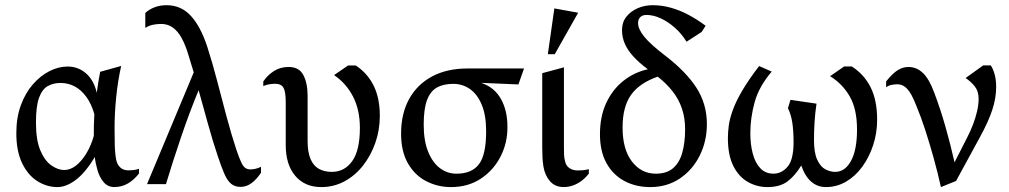

<svg xmlns="http://www.w3.org/2000/svg" viewBox="-20 -723 3962 754"><path d="M205.6 11.7Q164 11.7 126.8 -11.6Q89.6 -34.9 66.9 -82.2Q44.1 -129.4 44.1 -200.4Q44.1 -261.1 61.8 -309.6Q79.6 -358.1 109.4 -392.1Q139.3 -426.1 174.7 -443.9Q210.2 -461.7 245.6 -461.7Q287.1 -461.7 317.9 -434.8Q348.7 -407.9 360 -358.7Q362.8 -380.3 366.4 -402.3Q369.9 -424.2 373.3 -441L455.9 -464Q442.7 -405.4 436.3 -341.4Q429.9 -277.4 429.9 -220.3Q429.9 -188.6 430.7 -154.4Q431.5 -120.2 436.5 -94.6Q441 -75.4 453 -64.7Q465.1 -54 484 -54Q494.1 -54 503.2 -55Q512.3 -55.9 526 -59.9V-41.9Q506.6 -16.6 482.3 -2.5Q458 11.6 429 11.6Q403.3 11.6 387 -7.7Q370.8 -26.9 362.8 -54.7Q354.8 -82.4 352.4 -106.1Q314.5 -43.9 277.1 -16.1Q239.7 11.7 205.6 11.7ZM232 -55.3Q255.9 -55.3 278.2 -72.6Q300.4 -89.9 318.9 -120.1Q337.4 -150.4 348.4 -189.2Q348.3 -212.9 348.7 -232.1Q349.1 -251.4 350.5 -274.9Q339 -315.2 318.9 -342.7Q298.9 -370.1 273.2 -383.7Q247.6 -397.2 217.7 -397.2Q189.2 -397.2 167.5 -384.9Q145.7 -372.7 133.4 -339.3Q121.2 -305.9 121.2 -242.1Q121.2 -172.5 138.7 -131.7Q156.3 -90.8 182.2 -73.1Q208.1 -55.3 232 -55.3Z M557.4 0 740.8 -438.7 719 -510.1Q707.5 -548.1 692.6 -574.8Q677.7 -601.5 658.1 -615.2Q638.4 -629 612.7 -629Q596.1 -629 580.1 -625.6Q564.1 -622.2 550.6 -613.4V-672.1Q565.1 -685.8 586.6 -694.2Q608.1 -702.6 634 -702.6Q691.4 -702.6 729.8 -660.5Q768.2 -618.3 793.9 -539.6Q814.7 -475 832.8 -405.2Q851 -335.4 869.4 -266.3Q887.8 -197.2 908.7 -133.6Q919.7 -101.6 927.5 -85.2Q935.3 -68.7 943.8 -63.2Q952.3 -57.7 963 -57.7Q971.7 -57.7 982.8 -60Q993.8 -62.4 1005 -68V-44.6Q987.3 -18.1 967.5 -3.6Q947.7 10.9 924.6 10.9Q902.4 10.9 887.6 -1.3Q872.8 -13.5 861.1 -40.3Q849.4 -67.2 835.4 -109.4Q814.4 -171.8 795.8 -239.7Q777.1 -307.5 760 -368.8Q724.4 -282.7 691.6 -186.2Q658.8 -89.8 631.7 0Z M1241.7 11.7Q1176.9 11.7 1139.5 -32.5Q1102.1 -76.6 1102.1 -153.3V-321Q1102.1 -363.5 1092.9 -378.8Q1083.8 -394 1062 -394Q1051.4 -394 1039 -392.3Q1026.6 -390.6 1013.9 -385V-403Q1030 -427.3 1055.1 -443.6Q1080.2 -460 1113.6 -460Q1154.6 -460 1171.3 -428.2Q1188 -396.5 1188 -346V-169.3Q1188 -125.3 1199.6 -98.4Q1211.1 -71.6 1232.5 -59.8Q1254 -48 1282.9 -48Q1333.1 -48 1363.2 -90.3Q1393.3 -132.6 1393.3 -220.9Q1393.3 -291.8 1366.4 -343.8Q1339.4 -395.8 1292 -428.1L1346.9 -465.9H1377Q1423.2 -435.5 1447.4 -386.6Q1471.6 -337.7 1471.6 -268Q1471.6 -212.2 1453.9 -162Q1436.3 -111.8 1405.3 -72.4Q1374.2 -33.1 1332.5 -10.7Q1290.8 11.7 1241.7 11.7Z M1751.1 11.7Q1699.2 11.7 1654.1 -11.3Q1609.1 -34.3 1582.1 -81.3Q1555.1 -128.3 1555.1 -198.3Q1555.1 -276.3 1586.5 -333.8Q1618 -391.2 1676.4 -422.6Q1734.9 -454.1 1816 -454.1H2037.9L2015.9 -391.4L1869.5 -397.6Q1920.9 -380.9 1947 -334.8Q1973.1 -288.8 1972.7 -223.6Q1973.2 -162 1945.6 -108Q1917.9 -54.1 1868 -21.2Q1818.1 11.7 1751.1 11.7ZM1772.1 -40.9Q1832.8 -40.9 1860.9 -78.1Q1889.1 -115.2 1889.1 -207Q1889.1 -270.7 1871.7 -312Q1854.3 -353.3 1825.3 -373.5Q1796.2 -393.7 1759.9 -393.7Q1721.4 -393.7 1695.8 -379.3Q1670.2 -365 1657 -330.2Q1643.9 -295.3 1643.9 -233.3Q1643.9 -170.2 1661.5 -126.9Q1679.1 -83.7 1708.2 -62.3Q1737.4 -40.9 1772.1 -40.9Z M2193.9 11.6Q2159.7 11.6 2139.7 -11.6Q2119.7 -34.8 2114 -69.4Q2111.3 -86.9 2110.3 -105.4Q2109.4 -124 2109.4 -143V-435.6L2194.6 -458.6V-145.4Q2194.6 -131.3 2195 -117Q2195.4 -102.8 2199 -90Q2202.6 -71.9 2216.3 -62.8Q2229.9 -53.6 2248.7 -53.6Q2258.5 -53.6 2268.9 -54.5Q2279.3 -55.5 2292.5 -58.5V-41.3Q2278 -22.8 2261.4 -11Q2244.7 0.7 2227.7 6.1Q2210.8 11.6 2193.9 11.6ZM2131.4 -510.1 2157 -690 2250.5 -673 2158.5 -510.1Z M2533.6 11.7Q2476.6 11.7 2431.9 -12.3Q2387.2 -36.3 2361.6 -82.5Q2336.1 -128.7 2336.1 -195.9Q2336.1 -264.7 2360.2 -317.5Q2384.4 -370.3 2426.9 -404.5Q2469.4 -438.8 2524.1 -451.1Q2489.6 -476.6 2467.1 -501.4Q2444.5 -526.1 2433.6 -551.6Q2422.7 -577.1 2422.7 -605.3Q2422.7 -635.6 2439.5 -657Q2456.4 -678.5 2483.8 -690.6Q2511.3 -702.6 2542.9 -702.6Q2579.7 -702.6 2615.5 -692.4Q2651.3 -682.2 2685.2 -664Q2719 -645.8 2751 -621.9L2735.5 -597.5L2676 -559.1Q2657.3 -590 2630.9 -613.5Q2604.6 -637 2575.5 -650.6Q2546.4 -664.3 2518.7 -664.3Q2503 -664.3 2494.3 -655.6Q2485.7 -646.8 2485.7 -632.6Q2485.7 -608.9 2510.1 -578.8Q2534.5 -548.7 2592.9 -504Q2673.7 -442 2714.9 -378.5Q2756 -315 2756 -235.3Q2756 -168.8 2728 -112.3Q2700 -55.9 2649.9 -22.1Q2599.7 11.7 2533.6 11.7ZM2555.3 -40.9Q2597.8 -40.9 2623 -62.4Q2648.2 -83.9 2659.3 -123.3Q2670.5 -162.8 2670.5 -215.5Q2670.5 -259.7 2658.1 -296.3Q2645.8 -333 2621.8 -363.7Q2597.8 -394.5 2563 -422Q2491.2 -397 2458 -350.2Q2424.9 -303.5 2424.9 -222Q2424.9 -136.8 2461.6 -88.8Q2498.4 -40.9 2555.3 -40.9Z M2993.7 11.7Q2952.1 11.7 2916.4 -8.8Q2880.8 -29.3 2859.6 -71.8Q2838.5 -114.3 2838.5 -180.3Q2838.5 -203.3 2842 -230Q2845.6 -256.7 2857.7 -290.5Q2869.8 -324.3 2894.6 -366.6Q2919.4 -409 2961 -463.6L3010.6 -441.9Q2960.8 -383.7 2943.7 -322.2Q2926.6 -260.7 2926.6 -199.7Q2926.6 -155.7 2936.3 -119.3Q2946 -82.9 2966.1 -62Q2986.2 -41 3017.7 -41Q3049.5 -41 3072.9 -68.4Q3096.4 -95.7 3096.4 -164.9Q3096.4 -207.9 3091.5 -240.9Q3086.6 -273.9 3074.3 -297.9L3084.3 -330.9L3186.6 -315.9Q3181 -280.2 3178.8 -243.6Q3176.6 -207.1 3176.6 -173.1Q3176.6 -123.1 3189.3 -95.6Q3202 -68.1 3221.3 -58.1Q3240.6 -48 3259.7 -48Q3298.2 -48 3321.9 -91Q3345.6 -134.1 3345.6 -214.1Q3345.6 -294.1 3317.5 -343.5Q3289.4 -392.9 3240 -423.9L3295 -462H3325Q3373.6 -431 3399.1 -380Q3424.6 -328.9 3424.6 -252.9Q3424.6 -200.9 3409.1 -153.5Q3393.6 -106 3366.4 -68.5Q3339.2 -31.1 3302.6 -9.7Q3265.9 11.7 3223.7 11.7Q3190.4 11.7 3165.9 -9.4Q3141.4 -30.5 3126.6 -73Q3102.3 -33.1 3072.8 -10.7Q3043.2 11.7 2993.7 11.7Z M3675.1 11.7Q3663 -43.1 3647.1 -100.4Q3631.3 -157.8 3613.9 -211.3Q3596.5 -264.9 3578 -308.9Q3560.1 -355.3 3543 -373.7Q3526 -392 3505 -392Q3493 -392 3480.4 -389.5Q3467.9 -387 3459.9 -380V-403.3Q3485.6 -435.3 3505.8 -447.7Q3526.1 -460 3547 -460Q3579.5 -460 3604.2 -436.5Q3629 -413 3648.5 -360Q3673.2 -295 3693.4 -223.7Q3713.5 -152.3 3728.5 -85.6L3774.9 -176.5Q3790.6 -206.4 3801 -233.8Q3811.4 -261.2 3817.2 -286.6Q3823.1 -312 3823.1 -335Q3823.1 -364.9 3807.9 -383.9Q3792.6 -403 3772 -416.6L3840.9 -466.1H3870.9Q3879.9 -453.1 3886 -431.1Q3892 -409.1 3892 -381.1Q3892 -337.6 3876.5 -290.6Q3861 -243.6 3826.6 -181.3L3734.5 -12.3Z"/></svg>

Font: Ancizar Serif Light
Style: Regular
Weight: 300
Designer: Cesar Puertas, Viviana Monsalve, Julian Moncada, Julian Prieto, Jose Castro, Felipe Aragon, Mariel Hernandez, Sara Alarc
Version: Version 8.100